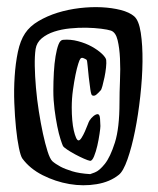

<svg xmlns="http://www.w3.org/2000/svg" viewBox="-20 -742 453 550"><path d="M320.3 -241.2Q294.9 -220.7 256.8 -214.4Q218.8 -208 178.7 -214.8Q138.7 -221.7 102.1 -240.2Q65.4 -258.8 43.9 -288.1Q39.1 -294.9 34.2 -318.4Q29.3 -341.8 25.9 -375Q22.5 -408.2 21 -446.8Q19.5 -485.4 22 -522.9Q24.4 -560.5 31.2 -593.3Q38.1 -626 51.8 -646.5Q65.4 -667 90.3 -681.6Q115.2 -696.3 145 -705.6Q174.8 -714.8 208 -718.8Q241.2 -722.7 271 -721.2Q300.8 -719.7 325.7 -713.4Q350.6 -707 364.3 -695.3Q377.9 -683.6 383.3 -647.9Q388.7 -612.3 388.2 -565.4Q387.7 -518.6 381.8 -465.8Q376 -413.1 366.7 -366.7Q357.4 -320.3 345.2 -285.6Q333 -251 320.3 -241.2ZM322.3 -448.2Q322.3 -476.6 323.7 -510.7Q325.2 -544.9 323.7 -574.7Q322.3 -604.5 316.9 -627Q311.5 -649.4 297.9 -654.3Q289.1 -657.2 270 -659.7Q251 -662.1 228 -662.6Q205.1 -663.1 180.7 -660.6Q156.2 -658.2 135.3 -651.4Q114.3 -644.5 99.6 -632.3Q85 -620.1 82 -601.6Q79.1 -582 79.6 -553.2Q80.1 -524.4 83 -490.7Q85.9 -457 91.3 -422.9Q96.7 -388.7 103 -359.4Q109.4 -330.1 116.2 -308.6Q123 -287.1 129.9 -280.3Q138.7 -272.5 153.3 -264.6Q166 -257.8 186.5 -251.5Q207 -245.1 238.3 -243.2Q238.3 -243.2 251.5 -248Q264.6 -252.9 280.3 -272.5Q295.9 -292 309.1 -333.5Q322.3 -375 322.3 -448.2ZM228.5 -570.3Q226.6 -572.3 219.7 -575.2Q212.9 -578.1 210 -573.2Q208 -571.3 204.1 -559.1Q200.2 -546.9 196.3 -527.8Q192.4 -508.8 189 -484.4Q185.5 -460 185.5 -433.6Q185.5 -415 187 -397.9Q188.5 -380.9 191.4 -368.2Q194.3 -355.5 197.8 -347.7Q201.2 -339.8 205.1 -339.8Q209 -339.8 213.9 -347.7Q218.8 -355.5 223.1 -365.2Q227.5 -375 231 -384.3Q234.4 -393.6 236.3 -396.5Q241.2 -404.3 248 -409.7Q254.9 -415 259.8 -415Q265.6 -415 266.6 -401.9Q267.6 -388.7 267.6 -380.9Q267.6 -375 265.1 -358.4Q262.7 -341.8 258.8 -324.7Q254.9 -307.6 249.5 -294.4Q244.1 -281.2 238.3 -281.2Q232.4 -282.2 220.2 -287.6Q208 -293 195.3 -299.8Q182.6 -306.6 172.4 -313.5Q162.1 -320.3 160.2 -324.2Q158.2 -328.1 153.3 -343.3Q148.4 -358.4 144 -380.4Q139.6 -402.3 136.2 -428.7Q132.8 -455.1 132.8 -482.4Q132.8 -508.8 134.3 -534.7Q135.7 -560.5 139.2 -581.1Q142.6 -601.6 147.5 -614.3Q152.3 -627 160.2 -627.9Q181.6 -629.9 203.6 -624Q225.6 -618.2 243.2 -608.4Q260.7 -598.6 272 -587.9Q283.2 -577.1 284.2 -570.3Q285.2 -562.5 283.7 -548.3Q282.2 -534.2 279.3 -520.5Q276.4 -506.8 273.4 -495.6Q270.5 -484.4 267.6 -482.4Q262.7 -476.6 256.3 -471.2Q250 -465.8 244.1 -468.8Q241.2 -469.7 238.8 -485.8Q236.3 -502 234.4 -520Q232.4 -538.1 231 -553.7Q229.5 -569.3 228.5 -570.3Z"/></svg>

Font: Jolly Lodger
Style: Regular
Weight: 400
Designer: Stuart Sandler
Foundry: Font Diner, Inc
Version: Version 1.000